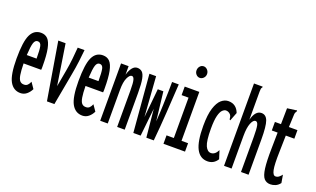

<svg xmlns="http://www.w3.org/2000/svg" viewBox="-74 -1055 2397 1457"><g transform="rotate(20 1125.0 -326.5)"><path d="M135 10Q78 10 48.5 -43.5Q19 -97 19 -227Q19 -364 45.5 -419Q72 -474 128 -474Q162 -474 183 -452.5Q204 -431 214.5 -380Q225 -329 225 -241Q225 -231 225 -224.5Q225 -218 224 -210H82Q83 -151 88.5 -118.5Q94 -86 106 -73Q118 -60 137 -60Q156 -59 167.5 -70.5Q179 -82 186 -100L219 -52Q206 -25 184.5 -7.5Q163 10 135 10ZM83 -278H162Q162 -347 156 -376Q150 -405 126 -405Q105 -405 96 -377.5Q87 -350 83 -278Z M347 0 270 -463H329L380 -135L404 -268Q414 -323 419 -373Q424 -423 427 -463H482Q478 -421 471.5 -368Q465 -315 454 -257L407 0Z M635 10Q578 10 548.5 -43.5Q519 -97 519 -227Q519 -364 545.5 -419Q572 -474 628 -474Q662 -474 683 -452.5Q704 -431 714.5 -380Q725 -329 725 -241Q725 -231 725 -224.5Q725 -218 724 -210H582Q583 -151 588.5 -118.5Q594 -86 606 -73Q618 -60 637 -60Q656 -59 667.5 -70.5Q679 -82 686 -100L719 -52Q706 -25 684.5 -7.5Q663 10 635 10ZM583 -278H662Q662 -347 656 -376Q650 -405 626 -405Q605 -405 596 -377.5Q587 -350 583 -278Z M777 0V-463H838V-394Q849 -432 866 -453Q883 -474 906 -474Q929 -474 944.5 -460Q960 -446 967.5 -408Q975 -370 975 -295V0H914V-293Q914 -356 907.5 -379Q901 -402 887 -402Q869 -402 853.5 -368.5Q838 -335 838 -273V0Z M1045 1 1006 -463H1060L1083 -141L1106 -374H1151L1178 -141Q1183 -214 1185 -276.5Q1187 -339 1188 -384Q1189 -429 1189 -448V-463H1243Q1236 -346 1228.5 -229.5Q1221 -113 1210 1H1150L1128 -224L1104 1Z M1288 0V-68H1347V-394H1291V-463H1409V-68H1462V0ZM1375 -564Q1358 -564 1345.5 -577.5Q1333 -591 1333 -610Q1333 -629 1345 -643Q1357 -657 1375 -657Q1392 -657 1405 -643Q1418 -629 1418 -610Q1418 -591 1405 -577.5Q1392 -564 1375 -564Z M1646 11Q1586 11 1555.5 -47Q1525 -105 1525 -231Q1525 -322 1542 -375Q1559 -428 1585.5 -450.5Q1612 -473 1642 -473Q1706 -473 1730 -409L1707 -350L1704 -341L1698 -343Q1695 -351 1694.5 -361Q1694 -371 1685 -383Q1669 -400 1648 -400Q1635 -400 1620.5 -386.5Q1606 -373 1596.5 -336.5Q1587 -300 1587 -231Q1587 -131 1604 -94Q1621 -57 1649 -57Q1683 -57 1704 -100L1725 -34Q1697 11 1646 11Z M1777 -665H1847V-658Q1841 -652 1839.5 -645Q1838 -638 1838 -621V-394Q1859 -474 1908 -474Q1945 -474 1960 -433Q1975 -392 1975 -285V0H1914V-283Q1914 -349 1908 -375.5Q1902 -402 1886 -402Q1867 -402 1852.5 -366Q1838 -330 1838 -263V0H1777Z M2154 12Q2122 12 2103 -9.5Q2084 -31 2076.5 -87.5Q2069 -144 2071 -248L2073 -376H2026V-445H2075L2077 -574L2144 -583L2154 -585L2155 -578Q2150 -570 2146.5 -563Q2143 -556 2143 -539L2139 -445H2208V-376H2139L2136 -243Q2133 -141 2141.5 -99.5Q2150 -58 2171 -58Q2187 -58 2199.5 -68.5Q2212 -79 2220 -90L2231 -26Q2215 -5 2194.5 3.5Q2174 12 2154 12Z"/></g></svg>

Font: Inconsolata UltraCondensed SemiBold
Style: Regular
Weight: 600
Width: 1
Monospace: yes
Designer: Raph Levien, Cyreal, Brenton Simpson
Foundry: Raph Levien, Cyreal, Google
Version: Version 3.001; ttfautohint (v1.8.2.53-6de2)